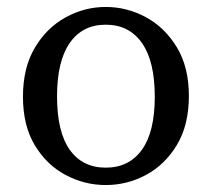

<svg xmlns="http://www.w3.org/2000/svg" viewBox="-20 -519 609 552"><path d="M284 13Q223 13 168.5 -16Q114 -45 80 -101.5Q46 -158 46 -241Q46 -324 80 -381.5Q114 -439 168.5 -469Q223 -499 284 -499Q345 -499 399.5 -469.5Q454 -440 488.5 -383Q523 -326 523 -243Q523 -160 489 -103Q455 -46 400.5 -16.5Q346 13 284 13ZM284 -37Q351 -37 388 -88.5Q425 -140 425 -241Q425 -343 388 -395.5Q351 -448 284 -448Q217 -448 180.5 -395.5Q144 -343 144 -242Q144 -140 180.5 -88.5Q217 -37 284 -37Z"/></svg>

Font: Source Serif 4 SmText
Style: Regular
Weight: 400
Designer: Frank Grießhammer
Foundry: Adobe
Version: Version 4.005;hotconv 1.1.0;makeotfexe 2.6.0